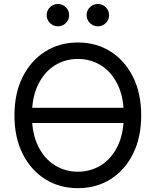

<svg xmlns="http://www.w3.org/2000/svg" viewBox="-20 -956 799 986"><path d="M625.5 -402.3V-324.2H125.5V-402.3ZM379.9 10.3Q285.6 10.3 212.2 -35.9Q138.7 -82 96.4 -166Q54.2 -250 54.2 -363.3Q54.2 -477.1 96.4 -561Q138.7 -645 212.2 -691.4Q285.6 -737.8 379.9 -737.8Q474.6 -737.8 547.9 -691.4Q621.1 -645 663.1 -561Q705.1 -477.1 705.1 -363.3Q705.1 -250 663.1 -166Q621.1 -82 547.9 -35.9Q474.6 10.3 379.9 10.3ZM379.9 -74.2Q445.3 -74.2 498.8 -107.4Q552.2 -140.6 584 -205.3Q615.7 -270 615.7 -363.3Q615.7 -457.5 584 -522.2Q552.2 -586.9 498.8 -620.1Q445.3 -653.3 379.9 -653.3Q314.5 -653.3 261 -619.9Q207.5 -586.4 175.8 -521.7Q144 -457 144 -363.3Q144 -270 175.8 -205.6Q207.5 -141.1 261 -107.7Q314.5 -74.2 379.9 -74.2ZM482.4 -820.8Q459 -820.8 441.9 -837.6Q424.8 -854.5 424.8 -878.4Q424.8 -902.3 441.9 -918.9Q459 -935.5 482.4 -935.5Q506.3 -935.5 523.2 -918.9Q540 -902.3 540 -878.4Q540 -854.5 523.2 -837.6Q506.3 -820.8 482.4 -820.8ZM277.3 -820.8Q253.9 -820.8 236.8 -837.6Q219.7 -854.5 219.7 -878.4Q219.7 -902.3 236.8 -918.9Q253.9 -935.5 277.3 -935.5Q301.3 -935.5 318.1 -918.9Q335 -902.3 335 -878.4Q335 -854.5 318.1 -837.6Q301.3 -820.8 277.3 -820.8Z"/></svg>

Font: Inter 20pt
Style: Regular
Weight: 400
Version: Version 4.001;git-66647c0bb